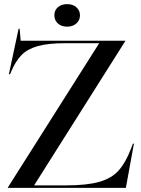

<svg xmlns="http://www.w3.org/2000/svg" viewBox="-20 -909 681 929"><path d="M18 -2 460 -700H296Q213 -700 163 -686Q113 -672 84.5 -643Q56 -614 35 -565L29 -550H23L70 -770H75L80 -712H586V-710L145 -12H298Q400 -12 460 -29Q520 -46 554 -84Q588 -122 614 -190L623 -214H628L589 0H18ZM243 -835Q243 -859 260 -874Q277 -889 305 -889Q333 -889 350 -873.5Q367 -858 367 -835Q367 -811 349.5 -795.5Q332 -780 305 -780Q277 -780 260 -795.5Q243 -811 243 -835Z"/></svg>

Font: Nyght Serif
Style: Regular
Weight: 400
Designer: Maksym Kobuzan
Version: Version 0.410;July 4, 2025;FontCreator 15.0.0.2958 64-bit